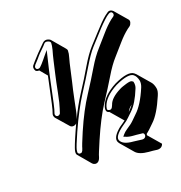

<svg xmlns="http://www.w3.org/2000/svg" viewBox="-141 -867 981 1039"><g transform="rotate(-20 350.0 -348.0)"><path d="M116 -578C121 -574 128 -572 135 -573L170 -531C163 -499 156 -467 149 -433C140 -391 134 -362 130 -349L123 -327C121 -320 122 -314 125 -308C126 -307 126 -305 127 -304L188 -234C191 -230 195 -228 200 -227C207 -226 213 -227 220 -231C222 -232 223 -234 225 -235C219 -221 213 -208 206 -193C184 -144 172 -112 169 -100C166 -88 167 -79 171 -74L172 -73L232 -2C236 2 241 5 247 6C263 8 274 -3 280 -25C281 -31 292 -58 313 -107C345 -181 376 -241 406 -287C436 -333 463 -375 485 -412C507 -449 528 -478 547 -499C566 -520 586 -543 605 -565C624 -587 643 -605 662 -620L676 -630C682 -635 685 -641 687 -648C689 -655 688 -661 684 -666L623 -737C623 -738 622 -738 622 -738C618 -742 613 -745 607 -746C600 -747 594 -745 588 -740L574 -730C554 -714 530 -689 501 -657C487 -641 469 -622 448 -599C427 -576 406 -546 383 -507C360 -468 334 -425 303 -378C281 -344 258 -303 235 -255L240 -269C245 -284 251 -313 259 -354C267 -395 275 -428 281 -453C287 -478 292 -502 297 -524C302 -546 306 -565 311 -581C316 -597 318 -610 318 -621C318 -626 315 -630 312 -634L252 -705C249 -709 243 -712 237 -714C225 -718 214 -715 205 -706L179 -680C167 -668 157 -658 151 -651C145 -644 138 -636 130 -628L118 -614C113 -609 110 -603 110 -596C110 -590 112 -584 115 -580C116 -579 115 -579 116 -578ZM402 -269C397 -255 398 -244 403 -238C406 -235 409 -233 415 -232L476 -161H477C472 -157 468 -154 462 -150C450 -142 438 -134 429 -125C404 -102 395 -82 401 -66C403 -61 406 -57 409 -53L469 17C482 32 506 41 541 44C550 45 559 45 565 46C571 47 579 48 588 49C597 50 606 48 612 44C618 40 622 34 624 27L563 -44C564 -47 564 -49 564 -51C574 -58 590 -73 612 -95C639 -120 665 -163 691 -224C698 -240 701 -253 699 -265C696 -281 691 -294 683 -303L622 -374C619 -377 616 -380 613 -382C594 -397 556 -392 499 -365C446 -337 414 -305 402 -269ZM542 -228C534 -217 526 -208 518 -200L514 -196C519 -207 528 -218 542 -228ZM411 -267C422 -299 451 -329 502 -356C558 -382 591 -385 606 -374C617 -366 624 -353 628 -333C629 -324 628 -311 622 -297C597 -237 570 -196 545 -173C522 -150 507 -135 498 -129C488 -122 480 -116 472 -111C463 -105 456 -99 449 -91L440 -80L451 -76C462 -71 476 -68 491 -67C505 -66 518 -65 533 -63L543 -62C547 -62 550 -60 552 -56C554 -52 554 -49 553 -44C552 -40 550 -37 546 -34C542 -32 538 -30 530 -31C521 -32 513 -33 507 -34C500 -35 492 -36 483 -37C440 -40 418 -53 411 -71C407 -81 411 -96 435 -118C444 -126 454 -134 466 -142C479 -150 490 -159 499 -168C507 -176 515 -184 525 -193C549 -216 571 -252 591 -302C596 -313 597 -327 594 -339V-341L592 -342C584 -352 569 -348 554 -344C538 -339 524 -335 513 -329C475 -310 450 -288 442 -263C434 -242 427 -240 418 -242C408 -244 405 -248 411 -267ZM189 -75C184 -75 182 -77 179 -81C177 -83 177 -89 179 -100C181 -110 193 -141 215 -190C249 -266 281 -326 311 -373C342 -421 369 -464 392 -503C415 -541 435 -571 455 -593C476 -616 494 -635 508 -651C536 -683 561 -707 580 -723C584 -726 589 -729 593 -732C597 -735 601 -736 605 -736C610 -736 612 -734 615 -730C617 -727 618 -723 617 -719C616 -714 614 -712 610 -709L596 -699C576 -683 557 -664 537 -641C518 -619 499 -597 480 -576C460 -554 438 -524 416 -487C394 -450 368 -408 338 -362C307 -315 275 -255 243 -181C222 -132 212 -106 210 -97C204 -77 198 -74 189 -75ZM124 -586C121 -589 120 -591 120 -596C120 -600 122 -604 125 -607V-608L138 -622C147 -631 152 -638 159 -646C165 -653 173 -662 185 -673C197 -684 206 -694 211 -700C217 -706 223 -707 233 -704C243 -701 247 -696 247 -690C247 -681 245 -669 241 -653C236 -636 231 -617 226 -595C221 -573 216 -550 210 -525C204 -499 197 -466 189 -425C181 -384 174 -356 169 -342L162 -320C161 -315 159 -312 155 -310C150 -307 147 -306 143 -307C139 -308 136 -310 134 -314C132 -318 132 -321 133 -325L140 -347C144 -361 150 -389 159 -432C168 -474 176 -515 185 -554C194 -593 200 -616 202 -625L211 -663L185 -632C183 -630 180 -626 177 -622C174 -619 168 -611 159 -601L146 -588C143 -585 140 -583 135 -583C130 -583 127 -583 124 -586Z"/></g></svg>

Font: AppleStorm
Style: ShdRgIta
Weight: 400
Foundry: Cannot Into Space Fonts
Version: Version 1.01